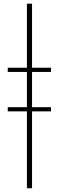

<svg xmlns="http://www.w3.org/2000/svg" viewBox="-20 -793 312 1027"><path d="M21.5 -408.2V-430.7H124V-773.4H151.4V-430.7H252.9V-408.2H151.4V-219.7H252.9V-197.3H151.4V213.9H124V-197.3H21.5V-219.7H124V-408.2Z"/></svg>

Font: Gothic A1 Thin
Style: Regular
Weight: 250
Designer: HanYang I&C Co.,Ltd.
Foundry: HanYang I&C Co.,Ltd.
Version: Version 2.50